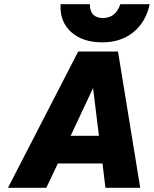

<svg xmlns="http://www.w3.org/2000/svg" viewBox="-20 -896 734 916"><path d="M694 -876Q676 -791 616.5 -742.5Q557 -694 468 -694Q373 -694 318.5 -744Q264 -794 269 -876H409Q408 -844 424 -827Q440 -810 471 -810Q532 -810 554 -876ZM649 0H483L469 -116H256L201 0H18L353 -650H543ZM424 -476 317 -248H452Z"/></svg>

Font: Overused Grotesk ExtraBold
Style: Italic
Weight: 800
Italic angle: -10°
Version: Version 0.003